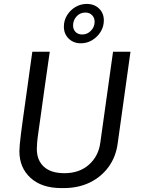

<svg xmlns="http://www.w3.org/2000/svg" viewBox="-20 -950 719 980"><path d="M293 10Q193 10 136 -42Q79 -94 79 -178Q79 -189 81 -213.5Q83 -238 87.5 -271.5Q92 -305 97.5 -346Q103 -387 109.5 -431.5Q116 -476 122 -521Q128 -566 134 -608Q140 -650 145 -686H234Q218 -576 207 -497Q196 -418 188.5 -364Q181 -310 176 -275.5Q171 -241 169.5 -221.5Q168 -202 168 -190Q168 -132 204 -99Q240 -66 309 -66Q385 -66 434 -109.5Q483 -153 492 -222L557 -686H646L581 -220Q572 -150 534.5 -98.5Q497 -47 438.5 -18.5Q380 10 305 10ZM393 -729Q355 -729 330.5 -753Q306 -777 306 -814Q306 -846 322.5 -872.5Q339 -899 365.5 -914.5Q392 -930 423 -930Q461 -930 485.5 -906.5Q510 -883 510 -846Q510 -814 493.5 -787.5Q477 -761 450.5 -745Q424 -729 393 -729ZM400 -774Q426 -774 444.5 -793.5Q463 -813 463 -839Q463 -859 450 -872.5Q437 -886 416 -886Q389 -886 371 -866.5Q353 -847 353 -820Q353 -800 365.5 -787Q378 -774 400 -774Z"/></svg>

Font: Chivo Medium Light
Style: Italic
Weight: 300
Italic angle: -8.05°
Version: Version 2.002